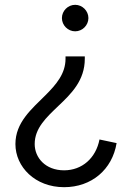

<svg xmlns="http://www.w3.org/2000/svg" viewBox="-20 -556 539 797"><path d="M246 221C360 221 446 148 464 38L393 23C378 100 321 151 246 151C168 151 124 98 124 42C124 -24 172 -68 222 -116C276 -167 332 -222 332 -312V-322H252V-312C252 -250 213 -205 169 -161C111 -103 44 -48 44 42C44 137 126 221 246 221ZM237 -481C237 -451 262 -426 292 -426C322 -426 347 -451 347 -481C347 -511 322 -536 292 -536C262 -536 237 -511 237 -481Z"/></svg>

Font: Mluvka
Style: Regular
Weight: 400
Designer: Modified by Jiří Krblich, Original typeface by Gumpita Rahayu
Foundry: Gumpita Rahayu & Jiří Krblich
Version: Version 2.000;Glyphs 3.1.1 (3134)